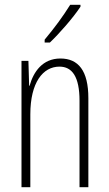

<svg xmlns="http://www.w3.org/2000/svg" viewBox="-20 -850 458 804"><path d="M317 -822V-830H274C242 -779 211 -737 167 -684V-672H189C228 -709 286 -775 317 -822ZM233 -605C158 -605 120 -549 104 -491H102L99 -595H70V-66H107V-371C107 -505 160 -571 229 -571C282 -571 313 -529 313 -428V-66H350V-439C350 -554 308 -605 233 -605Z"/></svg>

Font: Noto Sans Malayalam UI ExtraCondensed ExtraLight
Style: Regular
Weight: 200
Width: 2
Designer: Jelle Bosma - Monotype Design Team
Foundry: Monotype Imaging Inc.
Version: Version 2.104